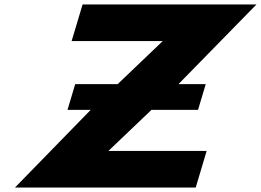

<svg xmlns="http://www.w3.org/2000/svg" viewBox="-20 -845 1175 865"><path d="M662.4 -350H872.2L906.9 -466H784.1L1135.5 -825H352.1L302.7 -660H713.2L510.1 -466H318.8L284.1 -350H388.6L47.3 0H861.7L911 -165H468.4Z"/></svg>

Font: Hussar
Style: BdSuprExtOblThree
Weight: 700
Foundry: Cannot Into Space Fonts
Version: Version 2.00